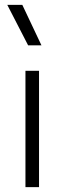

<svg xmlns="http://www.w3.org/2000/svg" viewBox="-20 -772 266 792"><path d="M85 0V-480H141V0ZM96 -585 10 -752H72L151 -585Z"/></svg>

Font: Geologica Thin
Style: Regular
Weight: 100
Designer: Sindre Bremnes, Frode Helland
Foundry: Monokrom Skriftforlag AS
Version: Version 1.010; ttfautohint (v1.8.4.7-5d5b);gftools[0.9.28]